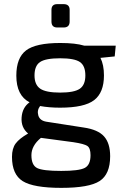

<svg xmlns="http://www.w3.org/2000/svg" viewBox="-20 -709 601 929"><path d="M288 -576H257Q229 -576 229 -605V-661Q229 -689 257 -689H288Q317 -689 317 -661V-605Q317 -576 288 -576ZM535 -436 466 -429Q483 -395 483 -344Q483 -261 435.5 -224.5Q388 -188 271 -188Q217 -188 174 -196Q158 -175 165.5 -150Q173 -125 205 -120L385 -92Q454 -82 483.5 -49Q513 -16 513 47Q513 134 462 167Q411 200 277 200Q142 200 90 167.5Q38 135 38 50Q38 9 56 -15Q74 -39 116 -63Q81 -92 84.5 -140.5Q88 -189 123 -214Q59 -247 59 -343Q59 -429 106 -465Q153 -501 272 -501Q345 -501 388 -488H540ZM271 -261Q339 -261 366 -279.5Q393 -298 393 -344Q393 -391 366.5 -409Q340 -427 271 -427Q201 -427 174 -409Q147 -391 147 -344Q147 -299 174.5 -280Q202 -261 271 -261ZM335 -21 178 -42Q132 -4 132 42Q132 90 159.5 104Q187 118 276 118Q362 118 390 103.5Q418 89 418 42Q418 8 403 -2.5Q388 -13 335 -21Z"/></svg>

Font: Exo 2.0 Medium
Style: Regular
Weight: 500
Designer: Natanael Gama
Version: Version 1.001;PS 001.001;hotconv 1.0.70;makeotf.lib2.5.58329